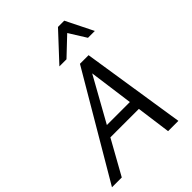

<svg xmlns="http://www.w3.org/2000/svg" viewBox="-261 -1028 1149 1149"><g transform="rotate(-45 314.0 -453.5)"><path d="M470 0 387 -612H419L78 0H-5L382 -658H455L557 0ZM153 -218 190 -285H464L483 -218ZM284 -734 445 -907H498L475 -858L344 -734ZM526 -734 449 -857 445 -907H498L584 -734Z"/></g></svg>

Font: Ysabeau Office Medium
Style: Italic
Weight: 500
Italic angle: -12°
Designer: Christian Thalmann (Catharsis Fonts)
Version: Version 2.001;gftools[0.9.30]; featfreeze: tnum,lnum,ss02